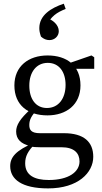

<svg xmlns="http://www.w3.org/2000/svg" viewBox="-20 -791 558 1050"><path d="M243.2 239.3C406.9 239.3 490 153.3 490 66.4C490 -14.9 438.9 -62.6 329.3 -62.6H198.2C151.4 -62.6 140.2 -80.4 140.2 -107.2C140.2 -136.9 152.8 -158.6 182 -189.9L147.7 -205V-194C88.9 -141.4 68.3 -106 68.3 -72.1C68.3 -30.3 94 -4 145 7.3V10.5C160.6 13 179.7 14.2 198.2 14.2H315.5C387.4 14.2 414.9 47.9 414.9 92C414.9 148.2 356.4 193.4 246.9 193.4C168.2 193.4 117.7 167.5 117.7 101.8C117.7 63.3 133.2 34 172.1 -4.5L166.6 -10.6C67.1 31.4 35.8 68.5 35.8 117.5C35.8 188.9 97.9 239.3 243.2 239.3ZM239.4 -160C342.8 -160 420.1 -218.7 420.1 -323.8C420.1 -432.9 344.7 -487.7 240.4 -487.7C136.1 -487.7 58.7 -429 58.7 -323.8C58.7 -214.8 134.1 -160 239.4 -160ZM236.5 -200.4C175.4 -200.4 140.3 -250 140.3 -322.9C140.3 -395.8 178.4 -447.2 241.3 -447.2C303.3 -447.2 338.6 -397.7 338.6 -326.7C338.6 -252.9 300.5 -200.4 236.5 -200.4ZM342.4 -414.9H495.3V-477.8L480.2 -487.8L348.5 -442.2H342.4V-414.9ZM195 -637.2C195 -624 197 -611.8 204 -590.9C218.7 -577.6 233.8 -571.7 250.2 -571.7C277.9 -571.7 301.5 -592.1 301.5 -620.7C301.5 -653.9 269.6 -683.8 232.1 -693.2L235 -652C259 -701.2 290 -723 339.2 -742.1L328.9 -770.8C258.2 -747.5 195 -707.1 195 -637.2Z"/></svg>

Font: Source Serif Variable
Style: Regular
Weight: 389
Designer: Frank Grießhammer
Foundry: Adobe Systems Incorporated
Version: Version 3.001;hotconv 1.0.111;makeotfexe 2.5.65597